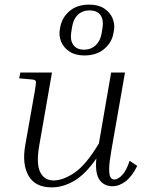

<svg xmlns="http://www.w3.org/2000/svg" viewBox="-20 -801 642 831"><path d="M467 5Q430 5 410.5 -23Q391 -51 397 -115Q350 -47 301.5 -18.5Q253 10 204 10Q133 10 104 -39.5Q75 -89 89 -171L131 -408Q137 -443 135 -449.5Q133 -456 118 -457L63 -462L68 -487H205L150 -172Q136 -92 154 -56Q172 -20 212 -20Q253 -20 302.5 -53.5Q352 -87 408 -180L461 -487H521L462 -150Q453 -99 452.5 -72Q452 -45 458 -34.5Q464 -24 475 -24Q490 -24 508.5 -43Q527 -62 541 -105L574 -83Q552 -38 524 -16.5Q496 5 467 5ZM366 -781Q406 -781 431.5 -764Q457 -747 467.5 -721Q478 -695 473 -668L471 -657Q464 -617 431 -589Q398 -561 345 -561Q306 -561 280.5 -578Q255 -595 244.5 -621Q234 -647 239 -674L241 -685Q249 -726 281.5 -753.5Q314 -781 366 -781ZM344 -586Q374 -586 394.5 -605.5Q415 -625 420 -658L424 -683Q429 -716 414.5 -736Q400 -756 367 -756Q337 -756 317 -737Q297 -718 292 -684L288 -659Q283 -627 297.5 -606.5Q312 -586 344 -586Z"/></svg>

Font: Inria Serif Light
Style: Italic
Weight: 300
Italic angle: -10°
Designer: Black Foundry Team
Foundry: Black Foundry
Version: Version 1.000; ttfautohint (v1.8.3)